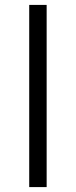

<svg xmlns="http://www.w3.org/2000/svg" viewBox="-20 -762 309 782"><path d="M99 -742H170V0H99Z"/></svg>

Font: APTA Sans Regular
Style: Regular
Weight: 400
Version: Version 7.200